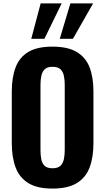

<svg xmlns="http://www.w3.org/2000/svg" viewBox="-20 -1093 616 1124"><path d="M287 11Q198 11 146 -21Q94 -53 71.5 -112.5Q49 -172 49 -255V-557Q49 -640 71.5 -699Q94 -758 146 -789Q198 -820 287 -820Q377 -820 429.5 -788.5Q482 -757 504.5 -698.5Q527 -640 527 -557V-255Q527 -172 504.5 -112.5Q482 -53 429.5 -21Q377 11 287 11ZM287 -108Q319 -108 334 -122.5Q349 -137 354 -161.5Q359 -186 359 -214V-597Q359 -625 354 -649Q349 -673 334 -687.5Q319 -702 287 -702Q257 -702 242 -687.5Q227 -673 222 -649Q217 -625 217 -597V-214Q217 -186 221.5 -161.5Q226 -137 241 -122.5Q256 -108 287 -108ZM330 -866 392 -1073H525L407 -866ZM163 -866 218 -1073H341L240 -866Z"/></svg>

Font: Oswald SemiBold
Style: Regular
Weight: 600
Designer: Vernon Adams
Foundry: Vernon Adams
Version: Version 4.103;gftools[0.9.33.dev8+g029e19f]